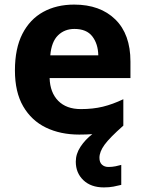

<svg xmlns="http://www.w3.org/2000/svg" viewBox="-20 -576 631 836"><path d="M413 111Q413 131 424 141Q435 151 452 151Q468 151 483 148Q498 145 508 142V229Q492 233 474 236.5Q456 240 432 240Q376 240 343 208.5Q310 177 310 128Q310 94 330.5 63Q351 32 382 8Q356 10 325 10Q243 10 180 -20.5Q117 -51 81 -113Q45 -175 45 -269Q45 -365 77.5 -428.5Q110 -492 168 -524Q226 -556 303 -556Q416 -556 482 -491.5Q548 -427 548 -308V-236H196Q198 -173 233.5 -137Q269 -101 332 -101Q385 -101 428 -111.5Q471 -122 517 -144V-29Q457 24 435 54.5Q413 85 413 111ZM304 -450Q261 -450 232.5 -422Q204 -394 199 -335H408Q407 -385 382 -417.5Q357 -450 304 -450Z"/></svg>

Font: Noto Sans Balinese
Style: Bold
Weight: 700
Designer: Aditya Bayu, David Williams
Foundry: David Williams
Version: Version 2.005; ttfautohint (v1.8.4.7-5d5b)